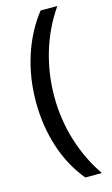

<svg xmlns="http://www.w3.org/2000/svg" viewBox="-133 -768 567 975"><g transform="rotate(-15 150.5 -281.0)"><path d="M45 -277Q45 -404 82 -518Q119 -632 188 -720H276Q209 -623 175.5 -510.5Q142 -398 142 -278Q142 -160 176 -48.5Q210 63 275 158H188Q117 72 81 -39.5Q45 -151 45 -277Z"/></g></svg>

Font: Noto Sans Myanmar Condensed Medium
Style: Regular
Weight: 500
Width: 3
Designer: Monotype Design Team
Foundry: Monotype Imaging Inc.
Version: Version 2.107; ttfautohint (v1.8.4.7-5d5b)